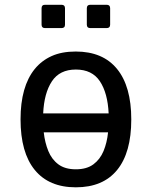

<svg xmlns="http://www.w3.org/2000/svg" viewBox="-20 -778 642 812"><path d="M170.4 -659.2Q155.8 -659.2 155.8 -673.8V-743.2Q155.8 -757.8 170.4 -757.8H240.2Q254.9 -757.8 254.9 -743.2V-673.8Q254.9 -659.2 240.2 -659.2ZM361.8 -659.2Q347.2 -659.2 347.2 -673.8V-743.2Q347.2 -757.8 361.8 -757.8H431.2Q445.8 -757.8 445.8 -743.2V-673.8Q445.8 -659.2 431.2 -659.2ZM300.8 14.2Q187 14.2 127 -59.3Q66.9 -132.8 66.9 -273.4Q66.9 -412.1 127 -486.3Q156.2 -522 198.7 -541Q241.2 -560.1 300.3 -560.1Q415 -560.1 475.1 -486.3Q535.2 -412.6 535.2 -272.9Q535.2 -132.3 475.3 -59.1Q415.5 14.2 300.8 14.2ZM439.5 -298.3Q435.5 -384.3 402.6 -434.1Q369.6 -483.9 300.8 -483.9Q232.4 -483.9 199.5 -434.1Q166.5 -384.3 162.6 -298.3ZM300.8 -62Q346.7 -62 375 -83Q403.3 -104 418 -139.4Q432.6 -174.8 437 -218.3H165Q169.9 -174.8 184.3 -139.4Q198.7 -104 226.8 -83Q254.9 -62 300.8 -62Z"/></svg>

Font: Vazir Code Hack
Style: Code-Hack
Weight: 400
Foundry: DejaVu fonts team - Redesigned by Saber Rastikerdar
Version: Version 1.1.2